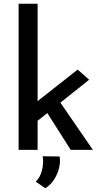

<svg xmlns="http://www.w3.org/2000/svg" viewBox="-20 -797 546 1021"><path d="M79 0V-777H180V0ZM282 -279 474 0H356L215 -222ZM149 -130 139 -227 393 -427 454 -373ZM221 204 170 169Q193 148 203 109.5Q213 71 207 34L297 35Q302 62 294.5 94.5Q287 127 268.5 156.5Q250 186 221 204Z"/></svg>

Font: Reem Kufi
Style: Regular
Weight: 400
Designer: Khaled Hosny
Version: Version 1.6